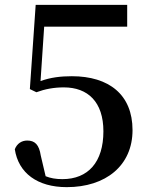

<svg xmlns="http://www.w3.org/2000/svg" viewBox="-20 -755 619 791"><path d="M255 16C416 16 526 -73 526 -219C526 -365 429 -441 276 -441C230 -441 188 -436 147 -421L162 -645H504V-735H127L103 -388L130 -375C165 -388 202 -395 243 -395C342 -395 406 -335 406 -214C406 -87 343 -17 237 -17C209 -17 188 -21 168 -29L148 -114C141 -160 123 -176 92 -176C70 -176 50 -164 41 -140C56 -42 134 16 255 16Z"/></svg>

Font: Noto Serif SC SemiBold
Style: Regular
Weight: 600
Designer: Ryoko NISHIZUKA 西塚涼子 (kana & ideographs); Frank Grießhammer (Latin, Greek & Cyrillic); Wenlong ZHANG 张文龙 (bopomofo); San
Foundry: Adobe
Version: Version 2.001;hotconv 1.1.0;makeotfexe 2.6.0